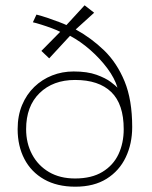

<svg xmlns="http://www.w3.org/2000/svg" viewBox="-20 -692 575 724"><path d="M46.5 -205Q46.5 -255.5 63.2 -295.8Q80 -336 109.2 -364.2Q138.5 -392.5 176.5 -407.5Q214.5 -422.5 257.5 -422.5Q309.5 -422.5 344 -410Q378.5 -397.5 397.8 -382.8Q417 -368 423 -361.5Q412.5 -397 385 -434Q357.5 -471 320.5 -503.5Q283.5 -536 244 -557L165.5 -472L136 -500L207 -572Q195.5 -578 175.5 -585.5Q155.5 -593 135.5 -599.2Q115.5 -605.5 104 -608L117.5 -637Q137.5 -632 160.8 -624Q184 -616 203.2 -608.8Q222.5 -601.5 230.5 -597.5L299 -672L335 -644L265.5 -581Q324.5 -548.5 372.8 -501.8Q421 -455 449.8 -385.2Q478.5 -315.5 478.5 -213Q478.5 -150 454.2 -99Q430 -48 382.2 -18Q334.5 12 264 12Q195 12 146.2 -15.8Q97.5 -43.5 72 -92.5Q46.5 -141.5 46.5 -205ZM78.5 -205Q78.5 -152 101 -109.8Q123.5 -67.5 164.8 -43.2Q206 -19 263 -19Q325.5 -19 366.2 -43.8Q407 -68.5 426.8 -110.5Q446.5 -152.5 446.5 -205Q446.5 -299.5 399.5 -345Q352.5 -390.5 263 -390.5Q180 -390.5 129.2 -341Q78.5 -291.5 78.5 -205Z"/></svg>

Font: League Spartan Extralight
Style: Regular
Weight: 200
Foundry: The League of Moveable Type
Version: Version 2.300; ttfautohint (v1.8.3)